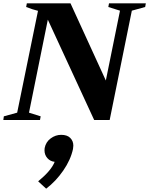

<svg xmlns="http://www.w3.org/2000/svg" viewBox="-42 -720 895 1152"><path d="M-19 -22Q31 -36 61 -44L186 -655Q153 -663 115 -678L119 -700H381L593 -237L678 -656Q656 -662 608 -678L612 -700H833L829 -678Q779 -664 749 -656L616 0H523L245 -602L132 -44Q154 -38 202 -22L198 0H-22ZM187 368Q266 303 286 251Q259 248 242 228.5Q225 209 225 182Q225 173 226 168Q233 132 262 110.5Q291 89 325 89Q361 89 379.5 107.5Q398 126 398 154Q398 160 396 174Q382 239 337.5 303.5Q293 368 235 412Z"/></svg>

Font: Trirong Black
Style: Italic
Weight: 900
Italic angle: -12°
Designer: Katatrad Team
Foundry: CadsonDemak
Version: Version 1.001